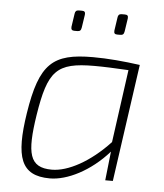

<svg xmlns="http://www.w3.org/2000/svg" viewBox="-51 -723 668 780"><g transform="rotate(5 283.5 -333.0)"><path d="M228 -594H240C251 -594 255 -598 257 -610L265 -663C266 -673 263 -678 252 -678H239C229 -678 224 -673 223 -663L215 -609C214 -598 219 -594 228 -594ZM403 -594H415C426 -594 430 -598 432 -610L440 -663C441 -673 438 -678 427 -678H414C404 -678 399 -673 398 -663L390 -609C389 -598 393 -594 403 -594ZM313 -494C149 -494 97 -449 65 -244C37 -64 61 12 181 12C251 12 345 -34 419 -118L406 0H437L505 -479C440 -488 374 -494 313 -494ZM420 -157C340 -71 251 -24 186 -24C93 -24 81 -83 105 -239C134 -423 167 -459 322 -459C362 -459 403 -457 461 -454Z"/></g></svg>

Font: Exo 2 Extra Light
Style: Italic
Weight: 250
Italic angle: -8°
Designer: Natanael Gama
Version: Version 1.001;PS 001.001;hotconv 1.0.88;makeotf.lib2.5.64775